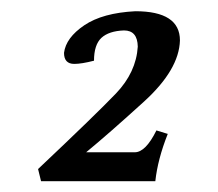

<svg xmlns="http://www.w3.org/2000/svg" viewBox="-20 -763 394 347"><path d="M260.7 -435.5H54.2L48.8 -457.5Q152.8 -555.7 189.5 -594Q226.1 -632.3 229 -678.7Q228.5 -708 204.1 -708Q176.8 -707 163.3 -694.6Q149.9 -682.1 149.9 -653.3Q127.4 -647.5 114.3 -647.5Q95.7 -647.5 95.7 -667.5Q99.1 -694.8 132.3 -717.3Q165.5 -739.7 224.6 -742.7Q305.2 -742.7 305.2 -689.9Q303.7 -637.2 240.5 -579.6Q177.2 -522 135.7 -487.8H223.6Q243.2 -487.8 262.7 -527.3L283.2 -521Q265.1 -475.6 260.7 -435.5Z"/></svg>

Font: Kelvinch
Style: Bold Italic
Weight: 700
Italic angle: -10°
Designer: Paul James Miller
Foundry: High-Logic / Made with FontCreator
Version: Version 3.30 September 23, 2016